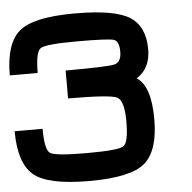

<svg xmlns="http://www.w3.org/2000/svg" viewBox="-53 -678 856 856"><g transform="rotate(-5 375.0 -250.0)"><path d="M625 -125Q625 15.6 562.5 70.3Q500 125 312.5 125Q125 125 62.5 70.3Q0 15.6 0 -125H125Q125 -31.2 148.4 -15.6Q171.9 0 312.5 0Q453.1 0 476.6 -15.6Q500 -31.2 500 -125Q500 -218.8 468.8 -234.4Q437.5 -250 250 -250V-375Q437.5 -375 468.8 -382.8Q500 -390.6 500 -437.5Q500 -484.4 476.6 -492.2Q453.1 -500 312.5 -500Q171.9 -500 148.4 -484.4Q125 -468.8 125 -375H0Q0 -515.6 62.5 -570.3Q125 -625 312.5 -625Q492.2 -625 558.6 -582Q625 -539.1 625 -437.5Q625 -351.6 562.5 -312.5Q625 -273.4 625 -125Z"/></g></svg>

Font: CraftyPE
Style: Regular
Weight: 400
Designer: Erek Butcher
Foundry: Haunted Coop
Version: Version 0.018;April 4, 2024;FontCreator 15.0.0.2962 64-bit